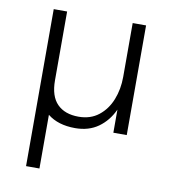

<svg xmlns="http://www.w3.org/2000/svg" viewBox="-78 -545 750 819"><g transform="rotate(10 297.5 -135.0)"><path d="M147 205H89V-475H147V-177Q147 -108 180 -74.8Q213 -41.5 272.5 -41.5Q324 -41.5 359.5 -69.5Q395 -97.5 413 -143Q431 -188.5 431 -241.5V-475H489V0H431V-100Q408 -50 366.8 -20.5Q325.5 9 266.5 9Q192.5 9 147 -27.5Z"/></g></svg>

Font: Betina Sans Light
Style: Regular
Weight: 300
Designer: Jonathan Pinhorn (font) & Cristiano Sobral (main changes)
Version: Version 2.001;October 6, 2020;FontCreator 13.0.0.2681 64-bit